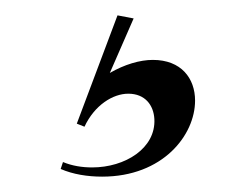

<svg xmlns="http://www.w3.org/2000/svg" viewBox="-20 -38 325 250"><path d="M113 192C192 192 234 138 234 93C234 64 216 40 179 40C162 40 142 46 123 57L154 -14L133 -18L80 123L90 127C103 99 127 84 147 84C169 84 180 99 181 117C183 155 143 180 100 180C87 180 74 178 62 173L59 182C75 189 94 192 113 192Z"/></svg>

Font: Sinistre
Style: Regular
Weight: 400
Designer: Jules Durand
Foundry: Collletttivo
Version: Version 69.420;Glyphs 3.2 (3217)